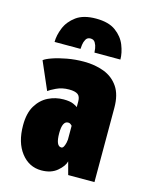

<svg xmlns="http://www.w3.org/2000/svg" viewBox="-111 -784 671 865"><g transform="rotate(15 225.0 -352.0)"><path d="M166.5 11Q109 11 72 -36.8Q35 -84.5 35 -164.5Q35 -221 56.2 -256Q77.5 -291 111 -307.5Q144.5 -324 182 -324Q211.5 -324 227.8 -316.8Q244 -309.5 247.5 -305.5V-332Q247.5 -355.5 234.8 -364.5Q222 -373.5 194 -373.5Q161.5 -373.5 135 -360.8Q108.5 -348 100 -341L44 -470Q54 -478.5 81.8 -488.2Q109.5 -498 147.8 -505Q186 -512 226.5 -512Q278.5 -512 320.5 -496Q362.5 -480 387.2 -443.8Q412 -407.5 412 -346.5V0H289.5L273.5 -59.5Q268 -36.5 240 -12.8Q212 11 166.5 11ZM227 -112Q234 -112 238.2 -120.5Q242.5 -129 244.8 -139.2Q247 -149.5 247 -153.5V-218.5Q245 -221 240.2 -224.8Q235.5 -228.5 228.5 -228.5Q201.5 -228.5 201.5 -172Q201.5 -112 227 -112ZM229 -713.5Q288 -713.5 321.2 -689Q354.5 -664.5 368.2 -629.5Q382 -594.5 382 -563.5H261Q261 -569 259 -582.8Q257 -596.5 250 -608.5Q243 -620.5 228 -620.5Q213 -620.5 206.2 -608.5Q199.5 -596.5 197.8 -582.8Q196 -569 196 -563.5H75Q75 -594.5 89.2 -629.5Q103.5 -664.5 137 -689Q170.5 -713.5 229 -713.5Z"/></g></svg>

Font: Trispace Condensed ExtraBold
Style: Regular
Weight: 800
Width: 3
Designer: Tyler Finck
Foundry: Etcetera Type Company
Version: Version 1.210; ttfautohint (v1.8.3)